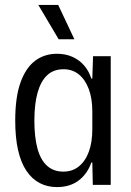

<svg xmlns="http://www.w3.org/2000/svg" viewBox="-20 -753 535 782"><path d="M212 9Q173 9 141.5 -7.5Q110 -24 87.5 -57.5Q65 -91 53.5 -142Q42 -193 42 -262Q42 -357 63.5 -417Q85 -477 123 -505.5Q161 -534 212 -534Q247 -534 275 -521.5Q303 -509 322.5 -486.5Q342 -464 352 -433H356L359 -524H431V0H358L356 -91H352Q336 -45 300.5 -18Q265 9 212 9ZM238 -54Q275 -54 301.5 -75.5Q328 -97 342 -135.5Q356 -174 356 -226V-299Q356 -352 341.5 -390.5Q327 -429 301 -450Q275 -471 239 -471Q198 -471 172 -446.5Q146 -422 133 -375.5Q120 -329 120 -262Q120 -195 132.5 -148.5Q145 -102 171.5 -78Q198 -54 238 -54ZM219 -593 136 -733H217L283 -593Z"/></svg>

Font: Mona Sans SemiCondensed
Style: Regular
Weight: 400
Width: 4
Designer: Deni Anggara
Foundry: GitHub
Version: Version 2.000